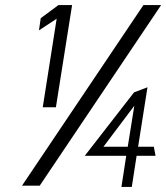

<svg xmlns="http://www.w3.org/2000/svg" viewBox="-20 -744 657 759"><path d="M134 -624 204 -670 149 -320H201L265 -724H211L141 -672ZM67 -10H137L617 -724H547ZM315 -128H479L460 -5H501L520 -128H595L588 -164H526L563 -399L510 -379ZM389 -164 511 -326 485 -164Z"/></svg>

Font: Charger Sport
Style: LitObl
Weight: 300
Designer: Jasper
Foundry: Cannot Into Space Fonts
Version: Version 1.1